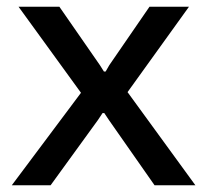

<svg xmlns="http://www.w3.org/2000/svg" viewBox="-20 -549 616 569"><path d="M15 0 220 -274 35 -529H156L276 -356L288 -337H293L304 -356L423 -529H540L358 -276L559 0H438L303 -193L289 -214H284L270 -193L130 0Z"/></svg>

Font: Mona Sans Medium
Style: Regular
Weight: 500
Designer: Deni Anggara
Foundry: GitHub
Version: Version 2.000;Glyphs 3.2.3 (3260)